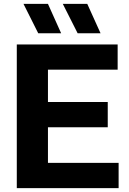

<svg xmlns="http://www.w3.org/2000/svg" viewBox="-20 -969 667 989"><path d="M66.5 0V-740H586V-610H227V-130H591V0ZM163 -313.5V-443.5H535V-313.5ZM380 -797.5 303.5 -949H429.5L498 -797.5ZM177 -797.5 101 -949H227L295 -797.5Z"/></svg>

Font: Encode Sans Condensed Thin
Style: Bold
Weight: 700
Version: Version 3.002